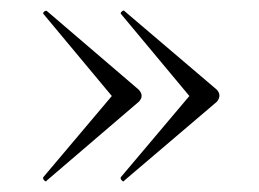

<svg xmlns="http://www.w3.org/2000/svg" viewBox="-20 -382 491 364"><path d="M69 -361 243 -212Q254 -200 243 -189L69 -40Q67 -36 63 -41Q61 -44 62 -46L192 -200L62 -356Q61 -358 65 -361Q68 -362 69 -361ZM216 -361 391 -212Q401 -201 391 -189L216 -40Q214 -36 210 -41Q208 -44 209 -46L339 -200L209 -356Q208 -358 212 -361Q215 -363 216 -361Z"/></svg>

Font: Cormorant Upright Light
Style: Regular
Weight: 300
Designer: Christian Thalmann (Catharsis Fonts)
Foundry: Catharsis Fonts
Version: Version 3.302;PS 003.302;hotconv 1.0.88;makeotf.lib2.5.64775